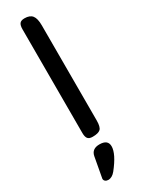

<svg xmlns="http://www.w3.org/2000/svg" viewBox="-262 -788 797 1067"><g transform="rotate(-30 137.0 -254.5)"><path d="M189 -68Q189 -26 175 -13Q161 0 125 0Q102 0 93.5 -11.5Q85 -23 85 -47V-713Q85 -737 93.5 -748.5Q102 -760 125 -760Q159 -760 174 -741Q189 -722 189 -678ZM126 225Q105 251 80 251Q69 251 61.5 245Q54 239 54 229L78 98Q86 55 135 55Q189 55 189 98Q189 146 126 225Z"/></g></svg>

Font: Marmelad
Style: Regular
Weight: 400
Designer: Manvel Shmavonyan
Foundry: Cyreal
Version: Version 1.001;PS 001.001;hotconv 1.0.88;makeotf.lib2.5.64775